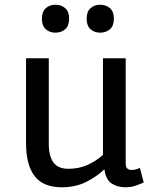

<svg xmlns="http://www.w3.org/2000/svg" viewBox="-20 -776 657 811"><path d="M241 15Q162 15 126 -32.5Q90 -80 90 -171V-530H186V-170Q186 -117 205.5 -90Q225 -63 269 -63Q313 -63 349 -79Q385 -95 415 -122V-530H511V-85Q511 -69 518.5 -63.5Q526 -58 537 -58Q545 -58 554.5 -60.5Q564 -63 571 -67L587 -5Q571 2 552 8.5Q533 15 510 15Q476 15 451.5 -1Q427 -17 421 -61Q390 -31 345 -8Q300 15 241 15ZM403 -638Q379 -638 362.5 -652.5Q346 -667 346 -697Q346 -727 362.5 -741.5Q379 -756 403 -756Q428 -756 444.5 -741.5Q461 -727 461 -697Q461 -667 444.5 -652.5Q428 -638 403 -638ZM214 -638Q190 -638 173.5 -652.5Q157 -667 157 -697Q157 -727 173.5 -741.5Q190 -756 214 -756Q239 -756 255.5 -741.5Q272 -727 272 -697Q272 -667 255.5 -652.5Q239 -638 214 -638Z"/></svg>

Font: Orienta
Style: Regular
Weight: 400
Designer: Eduardo Rodriguez Tunni
Foundry: Eduardo Rodriguez Tunni
Version: Version 1.002; ttfautohint (v1.8.4.7-5d5b);gftools[0.9.23]